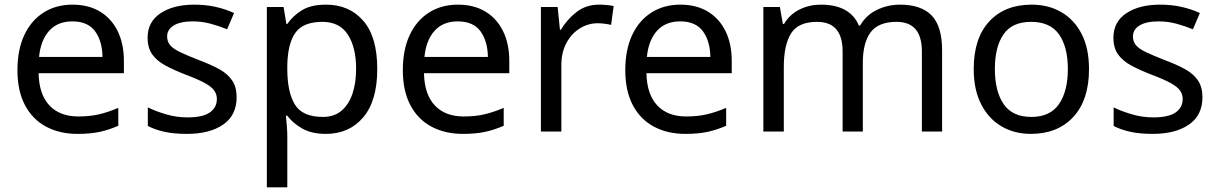

<svg xmlns="http://www.w3.org/2000/svg" viewBox="-20 -566 5238 826"><path d="M292 -546Q361 -546 410.5 -516Q460 -486 486.5 -431.5Q513 -377 513 -304V-251H146Q148 -160 192.5 -112.5Q237 -65 317 -65Q368 -65 407.5 -74.5Q447 -84 489 -102V-25Q448 -7 408 1.5Q368 10 313 10Q237 10 178.5 -21Q120 -52 87.5 -113.5Q55 -175 55 -264Q55 -352 84.5 -415Q114 -478 167.5 -512Q221 -546 292 -546ZM291 -474Q228 -474 191.5 -433.5Q155 -393 148 -321H421Q420 -389 389 -431.5Q358 -474 291 -474Z M998 -148Q998 -70 940 -30Q882 10 784 10Q728 10 687.5 1Q647 -8 616 -24V-104Q648 -88 693.5 -74.5Q739 -61 786 -61Q853 -61 883 -82.5Q913 -104 913 -140Q913 -160 902 -176Q891 -192 862.5 -208Q834 -224 781 -244Q729 -264 692 -284Q655 -304 635 -332Q615 -360 615 -404Q615 -472 670.5 -509Q726 -546 816 -546Q865 -546 907.5 -536.5Q950 -527 987 -510L957 -440Q923 -454 886 -464Q849 -474 810 -474Q756 -474 727.5 -456.5Q699 -439 699 -409Q699 -387 712 -371.5Q725 -356 755.5 -341.5Q786 -327 837 -307Q888 -288 924 -268Q960 -248 979 -219.5Q998 -191 998 -148Z M1383 -546Q1482 -546 1542.5 -477Q1603 -408 1603 -269Q1603 -132 1542.5 -61Q1482 10 1382 10Q1320 10 1279.5 -13.5Q1239 -37 1216 -68H1210Q1212 -51 1214 -25Q1216 1 1216 20V240H1128V-536H1200L1212 -463H1216Q1240 -498 1279 -522Q1318 -546 1383 -546ZM1367 -472Q1285 -472 1251.5 -426Q1218 -380 1216 -286V-269Q1216 -170 1248.5 -116.5Q1281 -63 1369 -63Q1418 -63 1449.5 -90Q1481 -117 1496.5 -163.5Q1512 -210 1512 -270Q1512 -362 1476.5 -417Q1441 -472 1367 -472Z M1950 -546Q2019 -546 2068.5 -516Q2118 -486 2144.5 -431.5Q2171 -377 2171 -304V-251H1804Q1806 -160 1850.5 -112.5Q1895 -65 1975 -65Q2026 -65 2065.5 -74.5Q2105 -84 2147 -102V-25Q2106 -7 2066 1.5Q2026 10 1971 10Q1895 10 1836.5 -21Q1778 -52 1745.5 -113.5Q1713 -175 1713 -264Q1713 -352 1742.5 -415Q1772 -478 1825.5 -512Q1879 -546 1950 -546ZM1949 -474Q1886 -474 1849.5 -433.5Q1813 -393 1806 -321H2079Q2078 -389 2047 -431.5Q2016 -474 1949 -474Z M2557 -546Q2572 -546 2589.5 -544.5Q2607 -543 2620 -540L2609 -459Q2596 -462 2580.5 -464Q2565 -466 2551 -466Q2510 -466 2474 -443.5Q2438 -421 2416.5 -380.5Q2395 -340 2395 -286V0H2307V-536H2379L2389 -438H2393Q2419 -482 2460 -514Q2501 -546 2557 -546Z M2907 -546Q2976 -546 3025.5 -516Q3075 -486 3101.5 -431.5Q3128 -377 3128 -304V-251H2761Q2763 -160 2807.5 -112.5Q2852 -65 2932 -65Q2983 -65 3022.5 -74.5Q3062 -84 3104 -102V-25Q3063 -7 3023 1.5Q2983 10 2928 10Q2852 10 2793.5 -21Q2735 -52 2702.5 -113.5Q2670 -175 2670 -264Q2670 -352 2699.5 -415Q2729 -478 2782.5 -512Q2836 -546 2907 -546ZM2906 -474Q2843 -474 2806.5 -433.5Q2770 -393 2763 -321H3036Q3035 -389 3004 -431.5Q2973 -474 2906 -474Z M3852 -546Q3943 -546 3988 -499.5Q4033 -453 4033 -349V0H3946V-345Q3946 -472 3837 -472Q3759 -472 3725.5 -427Q3692 -382 3692 -296V0H3605V-345Q3605 -472 3495 -472Q3414 -472 3383 -422Q3352 -372 3352 -278V0H3264V-536H3335L3348 -463H3353Q3378 -505 3420.5 -525.5Q3463 -546 3511 -546Q3637 -546 3675 -456H3680Q3707 -502 3753.5 -524Q3800 -546 3852 -546Z M4665 -269Q4665 -136 4597.5 -63Q4530 10 4415 10Q4344 10 4288.5 -22.5Q4233 -55 4201 -117.5Q4169 -180 4169 -269Q4169 -402 4236 -474Q4303 -546 4418 -546Q4491 -546 4546.5 -513.5Q4602 -481 4633.5 -419.5Q4665 -358 4665 -269ZM4260 -269Q4260 -174 4297.5 -118.5Q4335 -63 4417 -63Q4498 -63 4536 -118.5Q4574 -174 4574 -269Q4574 -364 4536 -418Q4498 -472 4416 -472Q4334 -472 4297 -418Q4260 -364 4260 -269Z M5153 -148Q5153 -70 5095 -30Q5037 10 4939 10Q4883 10 4842.5 1Q4802 -8 4771 -24V-104Q4803 -88 4848.5 -74.5Q4894 -61 4941 -61Q5008 -61 5038 -82.5Q5068 -104 5068 -140Q5068 -160 5057 -176Q5046 -192 5017.5 -208Q4989 -224 4936 -244Q4884 -264 4847 -284Q4810 -304 4790 -332Q4770 -360 4770 -404Q4770 -472 4825.5 -509Q4881 -546 4971 -546Q5020 -546 5062.5 -536.5Q5105 -527 5142 -510L5112 -440Q5078 -454 5041 -464Q5004 -474 4965 -474Q4911 -474 4882.5 -456.5Q4854 -439 4854 -409Q4854 -387 4867 -371.5Q4880 -356 4910.5 -341.5Q4941 -327 4992 -307Q5043 -288 5079 -268Q5115 -248 5134 -219.5Q5153 -191 5153 -148Z"/></svg>

Font: Noto Sans Hanunoo
Style: Regular
Weight: 400
Designer: Monotype Design Team
Foundry: Monotype Imaging Inc.
Version: Version 2.003; ttfautohint (v1.8.4.7-5d5b)